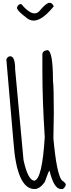

<svg xmlns="http://www.w3.org/2000/svg" viewBox="-20 -1295 495 1343"><path d="M310.5 -944.3Q350.6 -944.3 350.6 -729.5Q356.4 -686.5 356.4 -504.9L353.5 -327.1Q376 -79.1 412.1 -34.2Q440.4 -14.6 440.4 -3.9Q434.6 19.5 418 27.3H406.2Q357.4 27.3 326.2 -101.6Q320.3 -99.6 293 -21.5Q257.8 27.3 221.7 27.3Q97.7 27.3 74.2 -301.8L24.4 -879.9Q34.2 -901.4 51.8 -901.4Q85.9 -901.4 85.9 -809.6L144.5 -175.8Q175.8 -31.2 221.7 -31.2Q275.4 -45.9 293 -335.9Q276.4 -592.8 276.4 -799.8V-914.1Q276.4 -939.5 310.5 -944.3ZM356.4 -1251Q244.1 -1112.3 171.4 -1166Q98.6 -1219.7 98.6 -1241.2Q106.4 -1266.6 126 -1266.6H128.9Q212.9 -1166 258.3 -1220.7Q303.7 -1275.4 326.2 -1275.4H329.1Q343.8 -1275.4 356.4 -1251Z"/></svg>

Font: Sue Ellen Francisco 
Style: Regular
Weight: 400
Designer: Kimberly Geswein
Foundry: Kimberly Geswein
Version: Version 1.002 2007